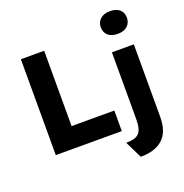

<svg xmlns="http://www.w3.org/2000/svg" viewBox="-171 -954 1265 1317"><g transform="rotate(-20 462.0 -295.5)"><path d="M88 0V-700H258V-150H570V0ZM774 -636Q729 -636 703.5 -657.5Q678 -679 678 -719Q678 -755 703.5 -778Q729 -801 774 -801Q819 -801 844 -779.5Q869 -758 869 -719Q869 -682 843.5 -659Q818 -636 774 -636ZM632 210 571 86Q639 86 665 58.5Q691 31 691 -41V-531H851V-3Q851 107 794.5 158.5Q738 210 632 210Z"/></g></svg>

Font: Lexend Deca
Style: Bold
Weight: 700
Designer: Bonnie Shaver-Troup, Thomas Jockin
Foundry: Lexend
Version: Version 1.008; ttfautohint (v1.8.4.7-5d5b)